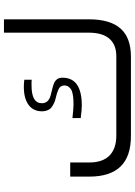

<svg xmlns="http://www.w3.org/2000/svg" viewBox="123 -799 676 962"><g transform="rotate(-90 461.0 -318.0)"><path d="M420.4 -287.6C404.8 -287.6 381.3 -289.6 350.6 -293V-251.5C377.4 -248 397.9 -246.1 413.1 -246.1C506.3 -246.1 552.7 -278.3 552.7 -342.8C552.7 -353 550.3 -361.8 545.9 -368.7C541 -375.5 534.7 -380.9 527.3 -384.3C520 -387.7 511.7 -390.1 502.4 -392.6C493.2 -395 484.4 -397 475.1 -399.4C465.8 -401.4 457.5 -403.8 450.2 -407.2C442.9 -410.6 436.5 -415.5 432.1 -421.9C427.2 -428.2 424.8 -436.5 424.8 -446.3C424.8 -481 454.6 -498 513.7 -498C515.6 -498 517.6 -498 519.5 -498C521.5 -498 523.4 -498 525.4 -498C526.9 -498 528.8 -498 530.8 -498C532.7 -497.6 534.7 -497.6 536.6 -497.6C538.6 -497.1 540.5 -497.1 542.5 -497.1V-534.2C530.8 -535.6 519 -536.6 507.8 -536.6C487.8 -536.6 469.7 -534.7 454.1 -530.3C438 -525.9 425.3 -519.5 415 -511.7C404.8 -503.9 397.5 -494.6 392.1 -483.4C386.7 -472.2 384.3 -460 384.3 -445.8C384.3 -434.6 386.2 -425.3 390.1 -417C393.6 -408.7 398.4 -401.9 404.8 -397.5C410.6 -393.1 417.5 -388.7 425.3 -385.3C432.6 -381.8 440.4 -378.9 448.7 -377.4C457 -375.5 464.8 -373.5 472.7 -371.1C480.5 -368.7 487.3 -365.7 493.7 -363.3C499.5 -360.8 504.4 -356.9 508.3 -352.1C511.7 -346.7 513.7 -340.8 513.7 -333.5C513.7 -325.2 511.7 -318.4 507.8 -313C503.4 -307.1 498.5 -302.7 493.2 -299.3C487.3 -295.9 480 -293.5 471.2 -292C461.9 -290 453.6 -289.1 446.3 -288.6C439 -288.1 430.2 -287.6 420.4 -287.6ZM262.7 -73.2C218.3 -73.2 185.1 -85 162.1 -107.9C139.2 -130.9 127.9 -164.6 127.9 -209V-304.2H57.1V-208.5C57.1 -138.7 74.2 -86.4 107.9 -51.8C141.6 -17.1 192.4 0 261.2 0H657.7C720.7 0 768.1 -17.1 798.8 -51.8C829.6 -86.4 845.2 -139.2 845.2 -210V-636.2H778.3V-211.4C778.3 -166 768.6 -131.8 748.5 -108.4C728.5 -85 699.2 -73.2 660.2 -73.2Z"/></g></svg>

Font: Shabnam FD Light
Style: Regular
Weight: 300
Foundry: DejaVu fonts team - Redesigned by Saber Rastikerdar - Based on Vazir font
Version: Version 5.00;October 20, 2019;FontCreator 12.0.0.2547 64-bit